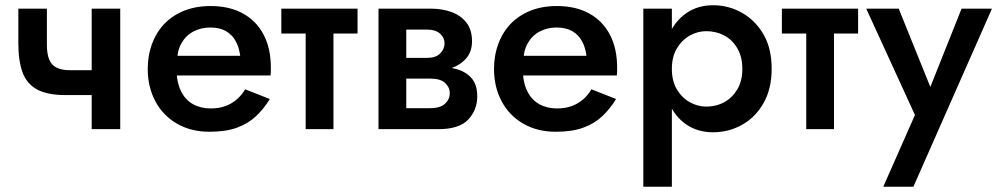

<svg xmlns="http://www.w3.org/2000/svg" viewBox="-20 -493 3807 733"><path d="M230 -130H387V-225H248ZM330 -460V0H439V-460ZM159 -460H50V-328Q50 -261 66 -217Q82 -173 121.5 -151.5Q161 -130 230 -130L248 -225Q215 -225 195.5 -235Q176 -245 167.5 -266.5Q159 -288 159 -323Z M609 -205H1013Q1014 -214 1014 -221.5Q1014 -229 1014 -235Q1014 -308 986.5 -360.5Q959 -413 907.5 -441.5Q856 -470 784 -470Q719 -470 669 -446Q619 -422 588.5 -379Q558 -336 548 -279Q546 -267 545 -255Q544 -243 544 -230Q544 -161 573 -106.5Q602 -52 655.5 -21Q709 10 779 10Q842 10 884.5 -5.5Q927 -21 957 -49Q987 -77 1010 -115L916 -152Q903 -130 884 -113.5Q865 -97 840.5 -88Q816 -79 784 -79Q746 -79 716.5 -95.5Q687 -112 670.5 -146Q654 -180 654 -230L656 -258Q656 -298 672.5 -327.5Q689 -357 718 -372.5Q747 -388 783 -388Q818 -388 842 -374.5Q866 -361 879.5 -336.5Q893 -312 897 -280H609Z M1054 -460V-365H1345V-460ZM1147 -440V0H1253V-440Z M1488 -240V-193H1621Q1641 -193 1655.5 -189Q1670 -185 1678.5 -177Q1687 -169 1692 -159.5Q1697 -150 1697 -137Q1697 -114 1679 -97Q1661 -80 1621 -80H1488V0H1654Q1733 0 1767.5 -36.5Q1802 -73 1802 -125Q1802 -170 1780 -195Q1758 -220 1720 -230Q1682 -240 1634 -240ZM1488 -220H1624Q1667 -220 1702.5 -232.5Q1738 -245 1760 -270.5Q1782 -296 1782 -335Q1782 -380 1760 -407.5Q1738 -435 1702.5 -447.5Q1667 -460 1624 -460H1488V-380H1611Q1642 -380 1659.5 -365Q1677 -350 1677 -327Q1677 -316 1672.5 -306Q1668 -296 1659.5 -288Q1651 -280 1639 -276Q1627 -272 1611 -272H1488ZM1425 -460V0H1531V-460Z M1931 -205H2335Q2336 -214 2336 -221.5Q2336 -229 2336 -235Q2336 -308 2308.5 -360.5Q2281 -413 2229.5 -441.5Q2178 -470 2106 -470Q2041 -470 1991 -446Q1941 -422 1910.5 -379Q1880 -336 1870 -279Q1868 -267 1867 -255Q1866 -243 1866 -230Q1866 -161 1895 -106.5Q1924 -52 1977.5 -21Q2031 10 2101 10Q2164 10 2206.5 -5.5Q2249 -21 2279 -49Q2309 -77 2332 -115L2238 -152Q2225 -130 2206 -113.5Q2187 -97 2162.5 -88Q2138 -79 2106 -79Q2068 -79 2038.5 -95.5Q2009 -112 1992.5 -146Q1976 -180 1976 -230L1978 -258Q1978 -298 1994.5 -327.5Q2011 -357 2040 -372.5Q2069 -388 2105 -388Q2140 -388 2164 -374.5Q2188 -361 2201.5 -336.5Q2215 -312 2219 -280H1931Z M2545 220V-460H2436V220ZM2926 -230Q2926 -308 2895 -361.5Q2864 -415 2813 -444Q2762 -473 2702 -473Q2644 -473 2600.5 -443Q2557 -413 2533 -359Q2509 -305 2509 -230Q2509 -156 2533 -101.5Q2557 -47 2600.5 -17.5Q2644 12 2702 12Q2762 12 2813 -16.5Q2864 -45 2895 -99.5Q2926 -154 2926 -230ZM2814 -230Q2814 -184 2795 -152Q2776 -120 2745 -103Q2714 -86 2676 -86Q2644 -86 2614 -102.5Q2584 -119 2564.5 -151Q2545 -183 2545 -230Q2545 -277 2564.5 -309Q2584 -341 2614 -357.5Q2644 -374 2676 -374Q2714 -374 2745 -357.5Q2776 -341 2795 -308.5Q2814 -276 2814 -230Z M2965 -460V-365H3256V-460ZM3058 -440V0H3164V-440Z M3767 -460H3651L3507 -99L3558 -96L3411 -460H3287L3473 -54L3352 220H3467Z"/></svg>

Font: Jost Medium
Style: Regular
Weight: 500
Version: Version 3.710